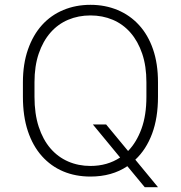

<svg xmlns="http://www.w3.org/2000/svg" viewBox="-20 -726 750 796"><path d="M508 -37Q444 6 355 6Q293 6 242 -15.5Q191 -37 153.5 -79Q116 -121 95.5 -182.5Q75 -244 75 -325V-385Q75 -461 96 -521Q117 -581 154 -622Q191 -663 242.5 -684.5Q294 -706 355 -706Q416 -706 467.5 -684.5Q519 -663 556.5 -622Q594 -581 614.5 -521.5Q635 -462 635 -385V-325Q635 -237 610.5 -171.5Q586 -106 541 -64L635 50H580ZM355 -38Q425 -38 478 -73L365 -210H420L511 -100Q546 -136 566.5 -192Q587 -248 587 -325V-385Q587 -452 569.5 -503.5Q552 -555 521 -590.5Q490 -626 447.5 -644Q405 -662 355 -662Q305 -662 262.5 -644Q220 -626 189 -590.5Q158 -555 140.5 -503.5Q123 -452 123 -385V-325Q123 -254 140.5 -200.5Q158 -147 189 -111Q220 -75 262.5 -56.5Q305 -38 355 -38Z"/></svg>

Font: PT Root UI Light
Style: Regular
Weight: 300
Designer: Vitaly Kuzmin
Foundry: ParaType Ltd.
Version: Version 2.000G